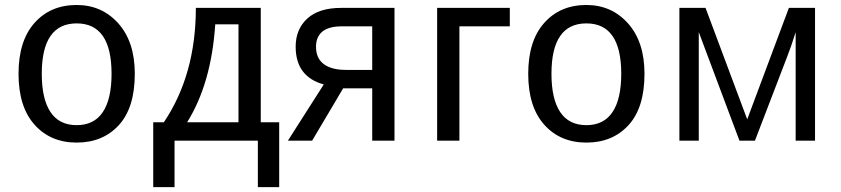

<svg xmlns="http://www.w3.org/2000/svg" viewBox="-20 -567 3392 774"><path d="M54.7 -269.5Q54.7 -402.3 119.1 -474.6Q183.6 -546.9 289.1 -546.9Q390.6 -546.9 457 -472.7Q523.4 -398.4 523.4 -269.5Q523.4 -132.8 459 -62.5Q394.5 7.8 289.1 7.8Q183.6 7.8 119.1 -64.5Q54.7 -136.7 54.7 -269.5ZM429.7 -269.5Q429.7 -371.1 394.5 -421.9Q359.4 -472.7 289.1 -472.7Q218.8 -472.7 183.6 -421.9Q148.4 -371.1 148.4 -269.5Q148.4 -168 183.6 -115.2Q218.8 -62.5 289.1 -62.5Q359.4 -62.5 394.5 -115.2Q429.7 -168 429.7 -269.5Z M1105.5 187.5H1019.5V0H683.6V187.5H597.7V-74.2H640.6Q769.5 -265.6 769.5 -535.2H1031.2V-74.2H1105.5ZM941.4 -74.2V-468.8H847.7Q832 -230.5 734.4 -74.2Z M1238.3 0H1140.6L1285.2 -226.6Q1171.9 -257.8 1171.9 -378.9Q1171.9 -449.2 1218.8 -492.2Q1265.6 -535.2 1355.5 -535.2H1570.3V0H1480.5V-210.9H1363.3ZM1480.5 -285.2V-460.9H1359.4Q1304.7 -460.9 1279.3 -439.5Q1253.9 -418 1253.9 -378.9Q1253.9 -332 1285.2 -308.6Q1316.4 -285.2 1375 -285.2Z M2035.2 -460.9H1832V0H1742.2V-535.2H2035.2Z M2109.4 -269.5Q2109.4 -402.3 2173.8 -474.6Q2238.3 -546.9 2343.8 -546.9Q2445.3 -546.9 2511.7 -472.7Q2578.1 -398.4 2578.1 -269.5Q2578.1 -132.8 2513.7 -62.5Q2449.2 7.8 2343.8 7.8Q2238.3 7.8 2173.8 -64.5Q2109.4 -136.7 2109.4 -269.5ZM2484.4 -269.5Q2484.4 -371.1 2449.2 -421.9Q2414.1 -472.7 2343.8 -472.7Q2273.4 -472.7 2238.3 -421.9Q2203.1 -371.1 2203.1 -269.5Q2203.1 -168 2238.3 -115.2Q2273.4 -62.5 2343.8 -62.5Q2414.1 -62.5 2449.2 -115.2Q2484.4 -168 2484.4 -269.5Z M3265.6 0H3187.5V-437.5Q3168 -375 3152.3 -335.9L3023.4 0H2960.9L2796.9 -437.5V0H2718.8V-535.2H2824.2L2992.2 -85.9L3160.2 -535.2H3265.6Z"/></svg>

Font: Droid Sans Fallback
Style: Regular
Weight: 400
Designer: Steve Matteson
Foundry: Ascender Corporation
Version: 3.00 (Khmer version)